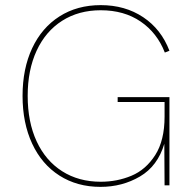

<svg xmlns="http://www.w3.org/2000/svg" viewBox="-20 -723 762 749"><path d="M68 -349Q68 -455 105.5 -535Q143 -615 212 -659Q281 -703 373 -703Q468 -703 538.5 -656Q609 -609 641 -525L623 -518Q593 -595 528.5 -639Q464 -683 373 -683Q287 -683 222.5 -642Q158 -601 123 -525.5Q88 -450 88 -349Q88 -247 123 -171.5Q158 -96 222.5 -55Q287 -14 373 -14Q437 -14 493 -37.5Q549 -61 585.5 -118Q622 -175 622 -268V-325H439V-344H641V0H622L621 -162Q595 -75 526 -34.5Q457 6 372 6Q281 6 212 -38Q143 -82 105.5 -162.5Q68 -243 68 -349Z"/></svg>

Font: Hanken Grotesk Thin
Style: Regular
Weight: 100
Designer: Alfredo Marco Pradil
Foundry: Hanken Design Co.
Version: Version 3.014